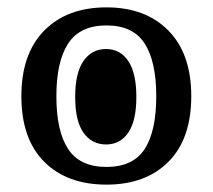

<svg xmlns="http://www.w3.org/2000/svg" viewBox="-20 -490 577 521"><path d="M269 11Q162 11 100 -51Q38 -113 38 -229Q38 -344 100 -407Q162 -470 269 -470Q375 -470 437 -407Q499 -344 499 -229Q499 -113 437 -51Q375 11 269 11ZM269 -37Q341 -37 372.5 -85.5Q404 -134 404 -229Q404 -323 372.5 -372Q341 -421 269 -421Q197 -421 165 -372Q133 -323 133 -229Q133 -134 165 -85.5Q197 -37 269 -37ZM268 -98Q229 -98 206.5 -130Q184 -162 184 -227Q184 -292 206.5 -324.5Q229 -357 268 -357Q306 -357 328 -324.5Q350 -292 350 -227Q350 -162 328 -130Q306 -98 268 -98Z"/></svg>

Font: Noto Serif Thai Condensed ExtraBold
Style: Regular
Weight: 800
Width: 3
Designer: Monotype Design Team
Foundry: Monotype Imaging Inc.
Version: Version 2.002; ttfautohint (v1.8.4.7-5d5b)